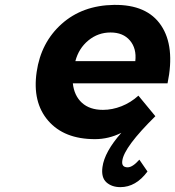

<svg xmlns="http://www.w3.org/2000/svg" viewBox="-20 -563 716 785"><path d="M129.9 -269Q147.5 -389.6 232.2 -465.3Q316.9 -541 445.8 -543Q581.1 -544.9 638.7 -459Q696.3 -373 665 -222.2H277.8Q283.2 -171.9 314.9 -142.8Q346.7 -113.8 400.9 -113.8Q439 -113.8 476.8 -128.7Q514.6 -143.6 545.9 -171.9L615.2 -87.9Q487.3 38.1 480 94.2Q476.1 121.1 502 121.1Q522 121.1 549.8 89.8L583 138.2Q535.6 202.1 472.2 202.1Q437 202.1 415 182.4Q393.1 162.6 398.9 120.1Q407.2 58.1 476.1 -20Q424.3 5.9 368.2 5.9Q242.2 5.9 177 -69.6Q111.8 -145 129.9 -269ZM288.1 -313H533.2Q539.1 -364.7 511.2 -397.5Q483.4 -430.2 432.1 -430.2Q380.9 -430.2 341.3 -397.7Q301.8 -365.2 288.1 -313Z"/></svg>

Font: Trueno SemiBold
Style: Italic
Weight: 600
Designer: Julieta Ulanovsky
Foundry: Julieta Ulanovsky
Version: Version 3.001b | FøM Fix